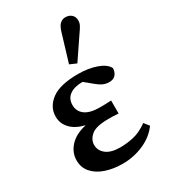

<svg xmlns="http://www.w3.org/2000/svg" viewBox="-193 -866 856 972"><g transform="rotate(-30 235.0 -380.0)"><path d="M232 14Q178 14 133.5 -1Q89 -16 63 -45.5Q37 -75 37 -117Q37 -163 70 -199Q103 -235 166 -249Q112 -262 84 -292Q56 -322 56 -362Q56 -418 105.5 -455.5Q155 -493 262 -493Q321 -493 368 -476.5Q415 -460 430 -431Q430 -409 417.5 -393.5Q405 -378 379 -378Q360 -378 342.5 -386Q325 -394 296 -419L262 -447Q214 -447 186.5 -427.5Q159 -408 159 -370Q159 -334 187.5 -312.5Q216 -291 275 -291Q290 -291 303.5 -291.5Q317 -292 340 -293V-217Q315 -219 303 -219Q291 -219 280 -219Q209 -219 181 -195.5Q153 -172 153 -140Q153 -108 180.5 -86Q208 -64 263 -64Q301 -64 341 -73Q381 -82 424 -113L447 -84Q413 -37 355 -11.5Q297 14 232 14ZM247 -558 296 -720Q305 -750 318.5 -762Q332 -774 350 -774Q371 -774 385 -761.5Q399 -749 399 -728Q399 -712 392 -699Q385 -686 370 -665L286 -541Z"/></g></svg>

Font: Source Serif 4 Semibold
Style: Regular
Weight: 600
Designer: Frank Grießhammer
Foundry: Adobe
Version: Version 4.005;hotconv 1.1.0;makeotfexe 2.6.0